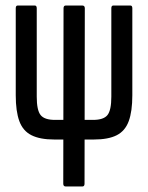

<svg xmlns="http://www.w3.org/2000/svg" viewBox="-20 -675 536 695"><path d="M176 -170Q125 -170 94 -185.5Q63 -201 50 -236.5Q37 -272 37 -330V-645Q37 -655 44 -655H106Q113 -655 113 -645V-325Q113 -276 127 -258.5Q141 -241 179 -241H317Q355 -241 369 -258.5Q383 -276 383 -325V-645Q383 -655 390 -655H452Q459 -655 459 -645V-330Q459 -272 446 -236.5Q433 -201 402.5 -185.5Q372 -170 320 -170ZM218 0Q209 0 209 -10L210 -645Q210 -655 218 -655H278Q287 -655 287 -645L286 -10Q286 0 278 0Z"/></svg>

Font: Sofia Sans Extra Condensed Medium
Style: Regular
Weight: 500
Version: Version 4.100